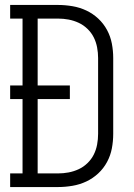

<svg xmlns="http://www.w3.org/2000/svg" viewBox="-20 -755 540 775"><path d="M21 0V-55H71V-355H21V-410H71V-680H21V-735H214Q243 -735 272.5 -730Q302 -725 328.5 -712.5Q355 -700 376.5 -680Q398 -660 412 -634Q426 -608 431.5 -579Q437 -550 437 -521V-215Q437 -185 431.5 -156Q426 -127 412 -101Q398 -75 376.5 -55Q355 -35 328.5 -22.5Q302 -10 272.5 -5Q243 0 214 0ZM214 -55Q236 -55 257 -59Q278 -63 297.5 -72Q317 -81 333 -96.5Q349 -112 358.5 -131Q368 -150 372 -171.5Q376 -193 376 -215V-521Q376 -542 372 -563.5Q368 -585 358.5 -604Q349 -623 333 -638.5Q317 -654 297.5 -663Q278 -672 257 -676Q236 -680 214 -680H132V-410H262V-355H132V-55Z"/></svg>

Font: Iosevka Slab Light
Style: Regular
Weight: 300
Monospace: yes
Designer: Belleve Invis
Foundry: Belleve Invis
Version: Version 11.1.0; ttfautohint (v1.8.3)